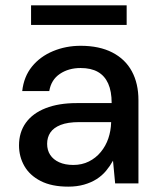

<svg xmlns="http://www.w3.org/2000/svg" viewBox="-20 -685 597 717"><path d="M235 12Q173 12 132 -9Q91 -30 71 -65Q51 -100 51 -142Q51 -191 76.5 -226.5Q102 -262 150.5 -281Q199 -300 266 -300H397Q397 -344 384 -373Q371 -402 345.5 -416.5Q320 -431 281 -431Q236 -431 203.5 -409Q171 -387 164 -345H63Q69 -399 99.5 -436.5Q130 -474 178 -494Q226 -514 281 -514Q351 -514 399.5 -489Q448 -464 472.5 -418.5Q497 -373 497 -311V0H410L402 -85Q391 -65 376 -47Q361 -29 340.5 -16Q320 -3 293.5 4.5Q267 12 235 12ZM254 -69Q286 -69 312 -82Q338 -95 356.5 -117.5Q375 -140 384.5 -168Q394 -196 395 -227V-229H276Q233 -229 206.5 -218.5Q180 -208 168 -190Q156 -172 156 -148Q156 -124 167.5 -106.5Q179 -89 201 -79Q223 -69 254 -69ZM96 -592V-665H453V-592Z"/></svg>

Font: DM Sans 16pt Medium
Style: Regular
Weight: 500
Version: Version 4.004;gftools[0.9.30]